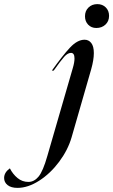

<svg xmlns="http://www.w3.org/2000/svg" viewBox="-249 -713 550 933"><path d="M113 -429Q113 -456 96 -456Q80 -456 63 -437Q46 -418 12 -370H3Q55 -443 91 -481.5Q127 -520 162 -520Q182 -520 194.5 -504Q207 -488 207 -455Q207 -422 194 -376L99 -46Q81 16 38.5 73Q-4 130 -58.5 165Q-113 200 -164 200Q-195 200 -212 186.5Q-229 173 -229 152Q-229 125 -201 105Q-187 133 -164 152Q-141 171 -111 171Q-83 171 -61.5 145Q-40 119 -19 45L105 -383Q113 -410 113 -429ZM164 -634Q164 -660 181 -676.5Q198 -693 224 -693Q249 -693 265 -677Q281 -661 281 -636Q281 -610 263.5 -593.5Q246 -577 219 -577Q195 -577 179.5 -593Q164 -609 164 -634Z"/></svg>

Font: Nyght Serif Italic
Style: Regular
Weight: 400
Italic angle: -16°
Designer: Maksym Kobuzan
Version: Version 0.410